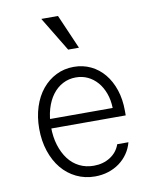

<svg xmlns="http://www.w3.org/2000/svg" viewBox="-90 -884 780 963"><g transform="rotate(-10 300.0 -402.5)"><path d="M122 -265H520V-289Q520 -347 504 -395Q488 -443 459.5 -477.5Q431 -512 391.5 -531Q352 -550 305 -550Q256 -550 215 -529.5Q174 -509 144 -472.5Q114 -436 97.5 -385Q81 -334 81 -274Q81 -212 98.5 -159.5Q116 -107 147 -69.5Q178 -32 221.5 -11Q265 10 316 10Q352 10 383.5 0Q415 -10 440.5 -28.5Q466 -47 484 -73Q502 -99 510 -130H453Q439 -90 403 -67Q367 -44 319 -44Q279 -44 246 -60.5Q213 -77 190 -107.5Q167 -138 154 -180Q141 -222 141 -273Q141 -323 153 -364Q165 -405 187 -434.5Q209 -464 239.5 -480Q270 -496 306 -496Q339 -496 366.5 -483Q394 -470 415 -446Q436 -422 448.5 -388Q461 -354 462 -313H122ZM293 -640 187 -815H272L348 -640Z"/></g></svg>

Font: CommitMonoV143 ExtLt
Style: Regular
Weight: 200
Monospace: yes
Designer: Eigil Nikolajsen
Foundry: Eigil Nikolajsen
Version: Version 1.143